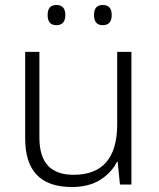

<svg xmlns="http://www.w3.org/2000/svg" viewBox="-20 -740 636 770"><path d="M507 -532V0H461L452 -91H449Q427 -47 381.5 -18.5Q336 10 268 10Q81 10 81 -184V-532H138V-189Q138 -112 172.5 -75.5Q207 -39 275 -39Q450 -39 450 -242V-532ZM171 -680Q171 -720 206 -720Q242 -720 242 -680Q242 -639 206 -639Q171 -639 171 -680ZM357 -680Q357 -720 392 -720Q428 -720 428 -680Q428 -639 392 -639Q357 -639 357 -680Z"/></svg>

Font: Noto Sans Myanmar Light
Style: Regular
Weight: 300
Designer: Monotype Design Team
Foundry: Monotype Imaging Inc.
Version: Version 2.107; ttfautohint (v1.8.4.7-5d5b)